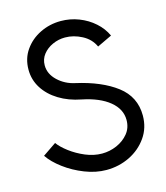

<svg xmlns="http://www.w3.org/2000/svg" viewBox="-108 -789 766 887"><g transform="rotate(-15 274.5 -346.0)"><path d="M292.5 13Q242 13 189.8 -7.5Q137.5 -28 95 -59.8Q52.5 -91.5 30 -125L94.5 -169Q110 -147 141.8 -123Q173.5 -99 213.2 -82.2Q253 -65.5 292.5 -65.5Q329 -65.5 363 -80.2Q397 -95 419 -122Q441 -149 441 -186.5Q441 -238.5 394.8 -276.5Q348.5 -314.5 265 -331.5Q205 -343 159.8 -370.8Q114.5 -398.5 89 -438.8Q63.5 -479 63.5 -527.5Q63.5 -581 91.8 -621.2Q120 -661.5 166 -684Q212 -706.5 265 -706.5Q310 -706.5 351.2 -690.5Q392.5 -674.5 424.2 -646.2Q456 -618 472.5 -581.5L402 -548Q384.5 -586.5 345 -607.2Q305.5 -628 264.5 -628Q233 -628 204.8 -615.2Q176.5 -602.5 158.8 -580Q141 -557.5 141 -527.5Q141 -486.5 175 -454.2Q209 -422 256.5 -412Q376.5 -385 447.8 -330.8Q519 -276.5 519 -187Q519 -128 487.2 -82.8Q455.5 -37.5 404 -12.2Q352.5 13 292.5 13Z"/></g></svg>

Font: Urbanist
Style: Regular
Weight: 400
Designer: Corey Hu
Foundry: Corey Hu
Version: Version 1.330; ttfautohint (v1.8.4.7-5d5b)